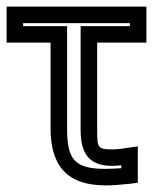

<svg xmlns="http://www.w3.org/2000/svg" viewBox="-72 -529 463 581"><path d="M222 -136V-400H346H371V-425V-484V-509H346H-27H-52V-484V-425V-400H-27H81V-141C81 -26 132 32 248 32C268 32 294 30 322 27L345 24V2V-57V-86L316 -82C293 -78 278 -77 268 -77C224 -77 222 -81 222 -136ZM172 -136C172 -67 195 -27 268 -27C275 -27 284 -28 295 -29V-20C277 -19 261 -18 248 -18C154 -18 131 -45 131 -141V-425V-450H106H-2V-459H321V-450H197H172V-425V-136Z"/></svg>

Font: Gamestation DisplayOutline
Style: Regular
Weight: 400
Designer: Jonas Hecksher
Foundry: Jonas Hecksher, Playtypeª, e-types AS
Version: Version 1.003